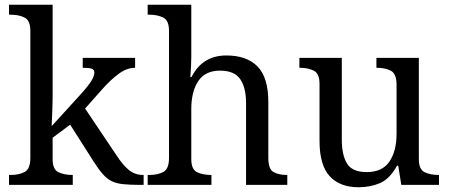

<svg xmlns="http://www.w3.org/2000/svg" viewBox="-20 -780 1895 810"><path d="M18 0V-42H26Q60 -42 84 -54.5Q108 -67 108 -114V-650Q108 -694 83.5 -706Q59 -718 26 -718H18V-760H202V-374Q202 -361 201.5 -340Q201 -319 200 -298Q199 -277 198.5 -262.5Q198 -248 198 -248L323 -385Q355 -421 366.5 -440.5Q378 -460 378 -474Q378 -487 366 -490.5Q354 -494 329 -494V-536H550V-494Q516 -494 482 -469.5Q448 -445 409 -401L339 -322L472 -124Q498 -84 523.5 -63Q549 -42 583 -42H586V0H572Q529 0 500 -3Q471 -6 451.5 -15.5Q432 -25 414.5 -44.5Q397 -64 376 -97L276 -254L202 -199V-109Q202 -65 226.5 -53.5Q251 -42 284 -42H287V0Z M603 0V-42H611Q645 -42 669 -54.5Q693 -67 693 -114V-650Q693 -694 668.5 -706Q644 -718 611 -718H603V-760H787V-540Q787 -522 786 -502.5Q785 -483 784 -469Q783 -455 783 -455H788Q834 -546 935 -546Q1021 -546 1066.5 -499.5Q1112 -453 1112 -350V-114Q1112 -67 1133.5 -54.5Q1155 -42 1189 -42H1192V0H1018V-345Q1018 -410 993.5 -446Q969 -482 908 -482Q846 -482 816.5 -438Q787 -394 787 -320V-109Q787 -65 811.5 -53.5Q836 -42 869 -42H872V0Z M1493 10Q1414 10 1371 -36.5Q1328 -83 1328 -186V-426Q1328 -470 1303.5 -482Q1279 -494 1246 -494H1243V-536H1422V-191Q1422 -126 1444 -90Q1466 -54 1527 -54Q1593 -54 1623 -98.5Q1653 -143 1653 -216V-422Q1653 -469 1629 -481.5Q1605 -494 1571 -494H1568V-536H1747V-109Q1747 -65 1771.5 -53.5Q1796 -42 1829 -42H1832V0H1673L1660 -81H1655Q1624 -25 1583 -7.5Q1542 10 1493 10Z"/></svg>

Font: Noto Serif Old Uyghur
Style: Regular
Weight: 400
Designer: Lewis McGuffie
Foundry: Google LLC
Version: Version 1.003; ttfautohint (v1.8.4.7-5d5b)